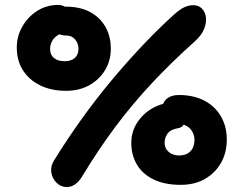

<svg xmlns="http://www.w3.org/2000/svg" viewBox="-20 -737 999 778"><path d="M251 21Q227 21 209.5 4Q192 -13 188 -38Q184 -63 199 -87Q251 -171 308.5 -251.5Q366 -332 428 -406.5Q490 -481 554 -549Q618 -617 683 -676Q707 -698 725.5 -707Q744 -716 763 -716Q785 -716 798.5 -702Q812 -688 814.5 -666Q817 -644 806.5 -618.5Q796 -593 769 -569Q675 -485 595.5 -400Q516 -315 447 -222.5Q378 -130 314 -24Q301 -2 285 9.5Q269 21 251 21ZM712 12Q647 12 602 -10Q557 -32 534.5 -70.5Q512 -109 512 -157Q512 -203 535.5 -239.5Q559 -276 597 -298Q618 -310 641 -316Q646 -329 657 -338Q675 -352 705 -352Q765 -352 808.5 -329Q852 -306 875.5 -265Q899 -224 899 -172Q899 -118 875.5 -77Q852 -36 810.5 -12Q769 12 712 12ZM248 -369Q187 -369 142 -391.5Q97 -414 72.5 -453Q48 -492 48 -544Q48 -590 70.5 -629.5Q93 -669 131 -693Q169 -717 216 -717Q231 -717 242 -710Q245 -710 247 -710Q304 -710 344.5 -688.5Q385 -667 407 -628.5Q429 -590 429 -540Q429 -491 405.5 -452.5Q382 -414 341.5 -391.5Q301 -369 248 -369ZM724 -232Q718 -221 704 -218Q672 -213 659.5 -196.5Q647 -180 647 -158Q647 -136 663.5 -121.5Q680 -107 706 -107Q735 -107 751.5 -124Q768 -141 768 -169Q768 -197 749 -217Q738 -227 724 -232ZM220 -598Q201 -587 193 -574Q183 -557 183 -539Q183 -515 198.5 -502Q214 -489 242 -489Q269 -489 283.5 -502.5Q298 -516 298 -539Q298 -561 284.5 -577Q271 -593 250 -593Q234 -593 220 -598Z"/></svg>

Font: Shantell Sans Light SemiBold
Style: Regular
Weight: 600
Version: Version 1.008;[ac192a2d6]